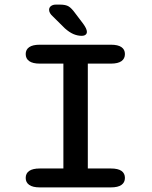

<svg xmlns="http://www.w3.org/2000/svg" viewBox="-20 -813 659 833"><path d="M152.5 0Q122 0 106.8 -10.8Q91.5 -21.5 91.5 -41Q91.5 -61 106.8 -71.5Q122 -82 152.5 -82H255V-537H152.5Q122 -537 106.8 -547.8Q91.5 -558.5 91.5 -578.5Q91.5 -598 106.8 -608.5Q122 -619 152.5 -619H461Q492 -619 507 -608.5Q522 -598 522 -578.5Q522 -558.5 507 -547.8Q492 -537 461 -537H361V-82H461Q492 -82 507 -71.5Q522 -61 522 -41Q522 -21.5 507 -10.8Q492 0 461 0ZM335.5 -657.5Q316.5 -657.5 298.5 -665.2Q280.5 -673 261.5 -690L209.5 -741.5Q193 -756 193 -770.5Q193 -780.5 201.2 -786.8Q209.5 -793 222.5 -793H240.5Q265 -793 277.8 -785.2Q290.5 -777.5 306 -756L340.5 -710.5Q357 -688 357 -675Q357 -666.5 350.8 -662Q344.5 -657.5 335.5 -657.5Z"/></svg>

Font: Sono Monospace Medium
Style: Regular
Weight: 500
Designer: Tyler Finck
Foundry: Tyler Finck
Version: Version 2.112